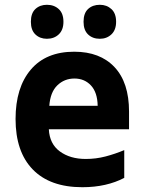

<svg xmlns="http://www.w3.org/2000/svg" viewBox="-20 -772 603 802"><path d="M324 10Q189 10 117 -64Q45 -138 45 -275Q45 -406 108.5 -481Q172 -556 290 -556Q398 -556 458.5 -491.5Q519 -427 519 -306V-232H184Q187 -171 230 -139.5Q273 -108 338 -108Q381 -108 421 -118.5Q461 -129 499 -145V-29Q463 -10 419 0Q375 10 324 10ZM388 -330Q387 -386 360 -415Q333 -444 291 -444Q249 -444 219.5 -415.5Q190 -387 186 -330ZM397 -610Q367 -610 348 -628Q329 -646 329 -681Q329 -717 348 -734.5Q367 -752 397 -752Q426 -752 445.5 -734Q465 -716 465 -681Q465 -647 445.5 -628.5Q426 -610 397 -610ZM176 -610Q147 -610 128 -628Q109 -646 109 -681Q109 -717 128 -734.5Q147 -752 176 -752Q206 -752 225.5 -734Q245 -716 245 -681Q245 -647 225.5 -628.5Q206 -610 176 -610Z"/></svg>

Font: Noto Sans Mono SemiCondensed
Style: Bold
Weight: 700
Width: 4
Designer: Monotype Design Team
Foundry: Monotype Imaging Inc.
Version: Version 2.014